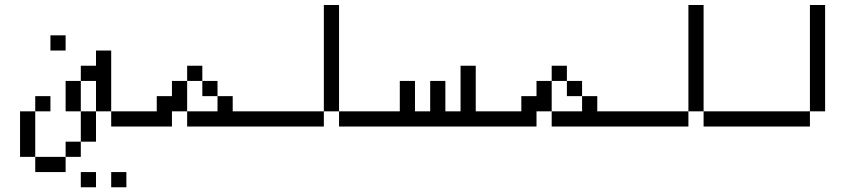

<svg xmlns="http://www.w3.org/2000/svg" viewBox="-20 -708 3540 790"><path d="M375 62.5V0H312.5V62.5ZM500 62.5V0H437.5V62.5ZM500 -187.5V-250H437.5V-187.5ZM187.5 -250V-312.5H125V-250H62.5V-62.5H125V0H250V-62.5H125V-250ZM250 -500V-562.5H187.5V-500ZM250 -62.5H312.5V-125H250ZM312.5 -125H375Q375 -125 375 -250H312.5Q312.5 -250 312.5 -125ZM312.5 -250Q312.5 -250 312.5 -375H250Q250 -375 250 -250ZM375 -250H437.5Q437.5 -250 437.5 -500H375V-437.5H312.5V-375H375Q375 -375 375 -250Z M1000 -187.5V-250H937.5V-312.5H875V-250H750V-187.5ZM687.5 -250H750Q750 -250 750 -375H687.5V-312.5H625V-250H500V-187.5H687.5ZM875 -312.5V-375H812.5V-312.5ZM750 -375H812.5V-437.5H750Z M1500 -187.5V-250H1375V-187.5ZM1312.5 -250H1000V-187.5H1312.5ZM1312.5 -250H1375V-687.5H1312.5Z M2000 -187.5V-250H1937.5V-437.5H1875V-250H1812.5Q1812.5 -250 1812.5 -375H1750Q1750 -375 1750 -250H1687.5Q1687.5 -250 1687.5 -375H1625Q1625 -375 1625 -250H1500V-187.5Z M2500 -187.5V-250H2437.5V-312.5H2375V-250H2250V-187.5ZM2187.5 -250H2250Q2250 -250 2250 -375H2187.5V-312.5H2125V-250H2000V-187.5H2187.5ZM2375 -312.5V-375H2312.5V-312.5ZM2250 -375H2312.5V-437.5H2250Z M3000 -187.5V-250H2875V-187.5ZM2812.5 -250H2500V-187.5H2812.5ZM2812.5 -250H2875V-687.5H2812.5Z M3312.5 -250H3000V-187.5H3312.5ZM3312.5 -250H3375V-687.5H3312.5Z"/></svg>

Font: CalcUnifontExMono
Style: Regular
Weight: 500
Version: Version 15.0.06